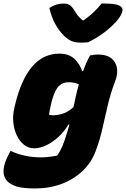

<svg xmlns="http://www.w3.org/2000/svg" viewBox="-52 -861 710 1081"><path d="M282 -559Q335 -559 366 -530.5Q397 -502 410 -461H416Q433 -509 455 -549Q478 -554 501 -554Q568 -554 594.5 -510.5Q621 -467 595 -400Q570 -334 554.5 -267.5Q539 -201 524.5 -137Q510 -73 488 -14Q464 53 413.5 101Q363 149 294.5 174.5Q226 200 146 200Q75 200 40 188.5Q5 177 -12 158Q-44 123 -25 60Q-20 44 -12 26.5Q-4 9 6 -10H12Q39 4 83.5 14.5Q128 25 179 25Q199 25 222 22.5Q245 20 270 15Q288 -11 299.5 -38.5Q311 -66 327 -118Q333 -138 339 -160H333Q310 -120 277 -90Q244 -60 208.5 -43Q173 -26 140 -26Q108 -26 83 -46Q58 -66 42.5 -99Q27 -132 23 -171.5Q19 -211 28 -250L34 -276Q104 -559 282 -559ZM224 -215Q229 -213 234.5 -212.5Q240 -212 246 -212Q274 -212 303 -221.5Q332 -231 362 -258Q368 -288 375 -319.5Q382 -351 392 -386Q368 -398 333 -398Q302 -398 280 -377Q258 -356 241 -297L238 -286Q233 -266 229.5 -248Q226 -230 224 -215ZM444 -623Q436 -622 423 -621.5Q410 -621 401 -621Q376 -621 355.5 -628Q335 -635 310 -658Q280 -687 258.5 -727Q237 -767 226 -816Q263 -841 305 -841Q329 -841 342 -831.5Q355 -822 368 -800Q376 -786 386.5 -773Q397 -760 414 -746H418Q455 -772 479.5 -796.5Q504 -821 520 -841H536Q598 -841 619 -830Q640 -819 638 -802Q636 -789 627 -773Q618 -757 601 -738Q570 -704 529 -674Q488 -644 444 -623Z"/></svg>

Font: Recursive Sn Csl St Blk
Style: Italic
Weight: 900
Italic angle: -15°
Version: Version 1.079;hotconv 1.0.112;makeotfexe 2.5.65598; ttfautoh